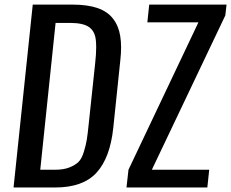

<svg xmlns="http://www.w3.org/2000/svg" viewBox="-20 -830 1023 850"><path d="M540 0 548.8 -78.6 858.4 -731H632.3L640.6 -809.6H982.9L977.5 -761.7L652.3 -78.6H906.2L897.9 0ZM158.2 -78.6H225.1Q261.7 -78.6 286.9 -88.6Q312 -98.6 326.7 -112.3Q341.3 -126 350.8 -156.7Q360.4 -187.5 364.3 -211.7Q368.2 -235.8 373 -283.7L401.4 -550.8Q405.8 -589.8 405.8 -620.1Q405.8 -637.2 404.3 -651.9Q400.4 -691.4 374.3 -710Q348.1 -728.5 291 -728.5H226.1ZM40 0 125 -809.6H301.3Q367.7 -809.6 412.1 -794.2Q456.5 -778.8 480.5 -747.1Q504.9 -715.8 512.2 -670.9Q516.1 -647.9 516.1 -619.6Q516.1 -593.8 512.7 -563.5L481.4 -263.2Q467.3 -130.9 407.2 -65.4Q347.2 0 224.6 0Z"/></svg>

Font: Oswald
Style: Regular
Weight: 400
Designer: Vernon Adams
Foundry: Vernon Adams
Version: 3.0; ttfautohint (v0.94.23-7a4d-dirty) -l 8 -r 50 -G 200 -x 